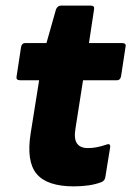

<svg xmlns="http://www.w3.org/2000/svg" viewBox="-20 -650 466 682"><path d="M243 12Q147 12 110 -32.5Q73 -77 89 -177L119 -365H51Q36 -365 39 -379L55 -484Q58 -497 69 -497H145L179 -617Q185 -630 196 -630H303Q317 -630 314 -616L296 -497H414Q429 -497 426 -484L410 -379Q407 -365 396 -365H275L248 -193Q242 -157 253.5 -140.5Q265 -124 292 -124Q308 -124 323.5 -127Q339 -130 357 -136Q374 -143 371 -125L354 -20Q352 -8 340 -3Q319 5 294 8.5Q269 12 243 12Z"/></svg>

Font: Sofia Sans Black
Style: Italic
Weight: 900
Italic angle: -9°
Version: Version 4.100-B